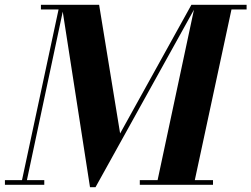

<svg xmlns="http://www.w3.org/2000/svg" viewBox="-48 -770 1047 800"><path d="M327 10 209 -750H365L452.5 -214L749.5 -750H771.5L350 10ZM-27.5 0V-19.5H136.5V0ZM39.5 0 196 -730.5H122.5V-750H219.5L60 0ZM534.5 0V-19.5H839.5V0ZM604.5 0 764.5 -750H979.5V-730.5H916.5L759.5 0Z"/></svg>

Font: Bodoni Moda
Style: Bold Italic
Weight: 700
Italic angle: -13°
Version: Version 2.004